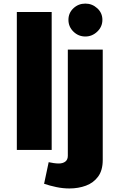

<svg xmlns="http://www.w3.org/2000/svg" viewBox="-20 -830 649 1063"><path d="M358.9 -720.2Q358.9 -758.3 386.5 -784.2Q414.1 -810.1 452.6 -810.1Q490.2 -810.1 518.6 -784.2Q546.9 -758.3 546.9 -720.2Q546.9 -682.1 518.6 -655Q490.2 -627.9 452.6 -627.9Q414.1 -627.9 386.5 -655Q358.9 -682.1 358.9 -720.2ZM224.1 187.5 249.5 67.9Q262.2 70.8 277.6 73Q293 75.2 305.2 75.2Q327.6 75.2 341.6 64.7Q355.5 54.2 355.5 32.7V-555.2H548.8V55.7Q548.8 112.8 523.4 147.5Q498 182.1 456.1 197.8Q414.1 213.4 364.3 213.4Q328.1 213.4 292 205.8Q255.9 198.2 224.1 187.5ZM266.1 0H73.2V-763.7H266.1Z"/></svg>

Font: Estedad-FD Black
Style: Regular
Weight: 900
Designer: Amin Abedi
Version: Version 7.3